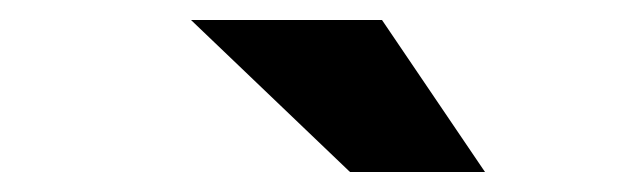

<svg xmlns="http://www.w3.org/2000/svg" viewBox="-20 -779 640 192"><path d="M171 -759H362L465 -607H330Z"/></svg>

Font: Idrija
Style: Italic
Weight: 800
Italic angle: -11.3°
Designer: Julieta Ulanovsky
Foundry: Julieta Ulanovsky
Version: Version 7.200